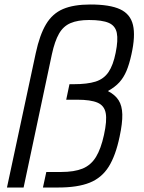

<svg xmlns="http://www.w3.org/2000/svg" viewBox="-20 -834 640 854"><path d="M460 -429Q492 -412.5 507.5 -388.2Q523 -364 524 -325.2Q525 -286.5 512 -226Q494.5 -142 463.5 -92.5Q432.5 -43 379 -21.5Q325.5 0 240 0H171L186 -69H251Q310.5 -69 347.5 -84.2Q384.5 -99.5 406.8 -135.8Q429 -172 442.5 -234Q456.5 -297.5 450.2 -331Q444 -364.5 413.5 -377.5Q383 -390.5 323.5 -390.5H274.5L289 -459.5H308.5Q368 -459.5 404.8 -471Q441.5 -482.5 462.5 -513.2Q483.5 -544 494.5 -599.5Q506 -656 499.5 -687.8Q493 -719.5 463.8 -732.2Q434.5 -745 376 -745Q326 -745 293.8 -731.2Q261.5 -717.5 242.5 -684.2Q223.5 -651 211 -593.5L85 0H11L139 -597.5Q156.5 -679 184.8 -726.2Q213 -773.5 260.2 -793.8Q307.5 -814 382 -814Q468.5 -814 514.2 -792.8Q560 -771.5 571.5 -722.8Q583 -674 564.5 -591.5Q555 -548 542.5 -518.5Q530 -489 511 -468Q492 -447 460 -429Z"/></svg>

Font: Victor Mono Thin
Style: Italic
Weight: 100
Italic angle: -12°
Monospace: yes
Designer: Rune Bjørnerås
Version: Version 1.561;gftools[0.9.30]